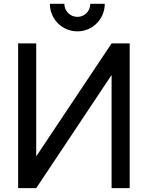

<svg xmlns="http://www.w3.org/2000/svg" viewBox="-20 -975 765 995"><path d="M447.9 -955.2C447.9 -917.7 418.8 -887.5 381.2 -887.5C343.8 -887.5 313.5 -917.7 313.5 -955.2H238.5C238.5 -876 302.1 -812.5 381.2 -812.5C459.4 -812.5 522.9 -876 522.9 -955.2ZM558.3 -750 167.7 -164.6V-750H74V0H167.7L558.3 -586.5V0H652.1V-750Z"/></svg>

Font: Manrope3 Medium
Style: Regular
Weight: 500
Width: 4
Designer: Mikhail Sharanda
Foundry: Mikhail Sharanda
Version: Version 3.000;PS 003.000;hotconv 1.0.88;makeotf.lib2.5.64775